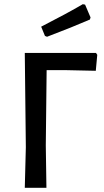

<svg xmlns="http://www.w3.org/2000/svg" viewBox="-20 -894 494 914"><path d="M374 -874 385 -872 411 -811 408 -801Q325 -765 204 -719L194 -723L176 -767Q301 -831 374 -874ZM437 -642 443 -633 436 -557 298 -560H202L198 -202L201 0H98L103 -193L98 -642Z"/></svg>

Font: Alegreya Sans Medium
Style: Regular
Weight: 500
Designer: Juan Pablo del Peral
Foundry: Huerta Tipografica
Version: Version 2.007